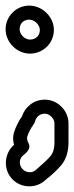

<svg xmlns="http://www.w3.org/2000/svg" viewBox="-21 -501 264 684"><path d="M173 -62V6C173 31 167 46 158 56C145 71 130 84 114 98L106 105C91 118 69 113 58 100C46 86 47 64 61 53C72 44 91 29 81 10C75 -1 74 -9 77 -17C81 -29 88 -43 100 -60C102 -63 103 -66 104 -69C108 -84 120 -96 139 -96C155 -96 173 -79 173 -62ZM139 -146C98 -146 68 -119 57 -86C45 -69 36 -50 30 -33C25 -18 24 -3 29 15C-4 43 -11 97 19 133C47 167 101 174 138 143L146 136C164 122 181 106 196 89C215 67 223 38 223 6V-62C223 -107 184 -146 139 -146ZM83 -431C102 -431 121 -413 121 -394C121 -374 106 -360 86 -360C67 -360 49 -378 49 -397C49 -417 63 -431 83 -431ZM-1 -397C-1 -350 39 -310 86 -310C133 -310 171 -348 171 -394C171 -441 130 -481 83 -481C37 -481 -1 -443 -1 -397Z"/></svg>

Font: AppleStorm
Style: XbdOut
Weight: 800
Foundry: Cannot Into Space Fonts
Version: Version 1.01